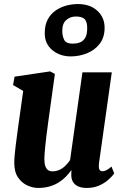

<svg xmlns="http://www.w3.org/2000/svg" viewBox="-20 -918 610 948"><path d="M168 10Q143.5 10 116.2 -1.8Q89 -13.5 69.8 -40.8Q50.5 -68 50.5 -114Q50.5 -130.5 52.5 -152.8Q54.5 -175 57.5 -199.5Q60.5 -224 63.8 -247.8Q67 -271.5 69.5 -290.5L94.5 -469L44.5 -498L52 -539.5L227.5 -565.5L251 -553L219 -322Q213.5 -284 209.8 -252.5Q206 -221 203.5 -196.8Q201 -172.5 200 -156.5Q199 -140.5 199 -133Q199 -112 203.5 -98.5Q208 -85 216.8 -78.5Q225.5 -72 238.5 -72Q257 -72 272.8 -79Q288.5 -86 301.8 -98.8Q315 -111.5 326 -127.5L387 -561H532L468.5 -110.5Q466.5 -93.5 470 -83Q473.5 -72.5 487 -72.5Q494 -72.5 504.5 -77.2Q515 -82 530.5 -95.5L544 -61.5Q532.5 -45.5 513 -28.8Q493.5 -12 467.5 -1Q441.5 10 408 10Q378.5 10 360.5 -0.5Q342.5 -11 336 -29Q334 -33.5 333.2 -39Q332.5 -44.5 332 -50.2Q331.5 -56 332 -62.2Q332.5 -68.5 333 -75.5L331 -76.5Q320 -61 305 -45.5Q290 -30 270.2 -17.5Q250.5 -5 225 2.5Q199.5 10 168 10ZM330 -639.5Q275.5 -639.5 238 -670.8Q200.5 -702 201 -755Q201 -795 215.8 -822.2Q230.5 -849.5 254.8 -866.2Q279 -883 307.8 -890.5Q336.5 -898 364.5 -898Q424.5 -898 460.5 -865Q496.5 -832 496.5 -781Q496.5 -733 472 -701.5Q447.5 -670 409.2 -654.8Q371 -639.5 330 -639.5ZM339 -702.5Q357.5 -702.5 373.8 -708.2Q390 -714 400.2 -730.5Q410.5 -747 410.5 -777.5Q411 -809 398.8 -822.8Q386.5 -836.5 354 -836.5Q328 -836.5 307.8 -819.8Q287.5 -803 287.5 -765.5Q287.5 -740.5 296.8 -721.5Q306 -702.5 339 -702.5Z"/></svg>

Font: Merriweather 24pt SemiCondensed Black
Style: Italic
Weight: 900
Width: 4
Italic angle: -7.8°
Designer: Eben Sorkin
Foundry: Eben Sorkin
Version: Version 2.101